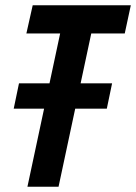

<svg xmlns="http://www.w3.org/2000/svg" viewBox="-20 -708 516 728"><path d="M32 -296 52 -392H405L385 -296ZM84 0 208 -581H80L104 -688H476L453 -581H326L202 0Z"/></svg>

Font: Saira Condensed SemiBold
Style: Italic
Weight: 600
Width: 3
Italic angle: -12°
Designer: Hector Gatti with collaboration of the Omnibus-Type team
Foundry: Omnibus-Type
Version: Version 1.101